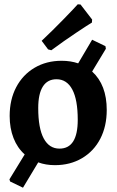

<svg xmlns="http://www.w3.org/2000/svg" viewBox="-20 -757 543 894"><path d="M477 -245Q477 -169 447 -111Q417 -53 362 -20.5Q307 12 236 12Q193 12 158 -1L87 117L27 88L24 78L95 -38Q61 -68 43 -114Q25 -160 25 -217Q25 -293 55.5 -351Q86 -409 141 -441.5Q196 -474 267 -474Q309 -474 344 -462L409 -572L471 -542L473 -530L409 -424Q477 -362 477 -245ZM342 -199Q342 -293 316.5 -340.5Q291 -388 243 -388Q201 -388 179.5 -354Q158 -320 158 -254Q158 -160 183.5 -112.5Q209 -65 257 -65Q342 -65 342 -199ZM219 -523 204 -527 174 -567Q226 -616 277 -668.5Q328 -721 342 -737L355 -736L409 -666L408 -652Q391 -642 334 -604Q277 -566 219 -523Z"/></svg>

Font: Sahitya
Style: Bold
Weight: 700
Designer: Juan Pablo del Peral
Foundry: Juan Pablo del Peral (http://www.huertatipografica.com)
Version: Version 1.001;PS 001.000;hotconv 1.0.70;makeotf.lib2.5.58329